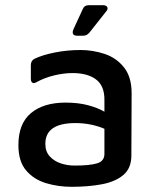

<svg xmlns="http://www.w3.org/2000/svg" viewBox="-20 -706 602 741"><path d="M256 15Q205 15 158 1Q111 -13 81 -48Q51 -83 51 -146Q51 -229 99.5 -269.5Q148 -310 233 -310Q282 -310 319.5 -300Q357 -290 383 -275V-322Q383 -375 350.5 -399.5Q318 -424 260 -424Q226 -424 189 -415Q152 -406 123 -390Q112 -383 105.5 -386.5Q99 -390 99 -403V-454Q99 -472 113 -479Q144 -494 192 -503.5Q240 -513 291 -513Q338 -513 383.5 -498Q429 -483 458.5 -446Q488 -409 488 -346L487 -106Q487 -57 456.5 -31Q426 -5 374 5Q322 15 256 15ZM155 -151Q155 -121 172 -102.5Q189 -84 214.5 -75.5Q240 -67 268 -67Q326 -67 354.5 -75.5Q383 -84 383 -112V-209Q360 -219 331.5 -225Q303 -231 271 -231Q155 -231 155 -151ZM279 -568Q254 -568 263 -592L299 -670Q305 -686 323 -686H377Q390 -686 394 -678.5Q398 -671 389 -661L325 -580Q315 -568 300 -568Z"/></svg>

Font: Pitagon Sans Medium
Style: Regular
Weight: 500
Designer: Travis Tran
Foundry: Pitagon
Version: Version 1.001; ttfautohint (v1.8.4.7-5d5b);gftools[0.9.26]